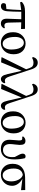

<svg xmlns="http://www.w3.org/2000/svg" viewBox="1706 -2560 869 4320"><g transform="rotate(90 2140.0 -399.5)"><path d="M481.4 -443.4 488.3 -157.2Q490.2 -105.5 506.3 -85Q522.5 -64.5 553.7 -64.5Q578.1 -64.5 608.4 -76.2L617.2 -55.7Q578.1 14.6 512.7 14.6Q400.4 14.6 400.4 -119.1Q400.4 -208 412.1 -444.3H244.1Q242.2 -235.4 232.4 -127Q220.7 13.7 117.2 13.7Q86.9 13.7 68.4 -1.5Q49.8 -16.6 49.8 -43.9Q49.8 -78.1 73.2 -95.7Q103.5 -103.5 183.6 -109.4Q196.3 -217.8 205.1 -442.4L29.3 -418L21.5 -457Q64.5 -496.1 113.3 -512.2Q162.1 -528.3 245.1 -528.3H628.9L632.8 -438.5Z M946.3 14.6Q840.8 14.6 772.5 -56.6Q704.1 -127.9 704.1 -260.7Q704.1 -389.6 779.3 -465.3Q854.5 -541 959 -541Q1065.4 -541 1132.8 -469.7Q1200.2 -398.4 1200.2 -271.5Q1200.2 -139.6 1125 -62.5Q1049.8 14.6 946.3 14.6ZM961.9 -25.4Q1025.4 -25.4 1059.6 -78.6Q1093.8 -131.8 1093.8 -216.8Q1093.8 -349.6 1052.2 -425.8Q1010.7 -502 944.3 -502Q881.8 -502 846.2 -447.3Q810.5 -392.6 810.5 -307.6Q810.5 -171.9 853.5 -98.6Q896.5 -25.4 961.9 -25.4Z M1841.8 -84 1852.5 -63.5Q1842.8 -27.3 1816.9 -6.3Q1791 14.6 1759.8 14.6Q1721.7 14.6 1693.4 -18.1Q1665 -50.8 1644.5 -143.6L1573.2 -453.1L1381.8 9.8L1273.4 2L1267.6 -7.8L1538.1 -553.7L1513.7 -624Q1493.2 -679.7 1466.3 -699.2Q1439.5 -718.8 1391.6 -718.8Q1333 -718.8 1277.3 -684.6L1263.7 -714.8Q1278.3 -762.7 1311 -788.6Q1343.8 -814.5 1389.6 -814.5Q1443.4 -814.5 1480 -779.8Q1516.6 -745.1 1541 -668.9L1698.2 -186.5Q1718.8 -123 1740.2 -99.1Q1761.7 -75.2 1793 -75.2Q1816.4 -75.2 1841.8 -84Z M2441.4 -84 2452.1 -63.5Q2442.4 -27.3 2416.5 -6.3Q2390.6 14.6 2359.4 14.6Q2321.3 14.6 2293 -18.1Q2264.6 -50.8 2244.1 -143.6L2172.9 -453.1L1981.4 9.8L1873 2L1867.2 -7.8L2137.7 -553.7L2113.3 -624Q2092.8 -679.7 2065.9 -699.2Q2039.1 -718.8 1991.2 -718.8Q1932.6 -718.8 1877 -684.6L1863.3 -714.8Q1877.9 -762.7 1910.6 -788.6Q1943.4 -814.5 1989.3 -814.5Q2043 -814.5 2079.6 -779.8Q2116.2 -745.1 2140.6 -668.9L2297.9 -186.5Q2318.4 -123 2339.8 -99.1Q2361.3 -75.2 2392.6 -75.2Q2416 -75.2 2441.4 -84Z M2726.6 14.6Q2621.1 14.6 2552.7 -56.6Q2484.4 -127.9 2484.4 -260.7Q2484.4 -389.6 2559.6 -465.3Q2634.8 -541 2739.3 -541Q2845.7 -541 2913.1 -469.7Q2980.5 -398.4 2980.5 -271.5Q2980.5 -139.6 2905.3 -62.5Q2830.1 14.6 2726.6 14.6ZM2742.2 -25.4Q2805.7 -25.4 2839.8 -78.6Q2874 -131.8 2874 -216.8Q2874 -349.6 2832.5 -425.8Q2791 -502 2724.6 -502Q2662.1 -502 2626.5 -447.3Q2590.8 -392.6 2590.8 -307.6Q2590.8 -171.9 2633.8 -98.6Q2676.8 -25.4 2742.2 -25.4Z M3057.6 -463.9 3049.8 -486.3Q3086.9 -538.1 3148.4 -538.1Q3199.2 -538.1 3219.7 -507.3Q3240.2 -476.6 3240.2 -408.2Q3240.2 -375 3230.5 -303.2Q3220.7 -231.4 3220.7 -185.5Q3220.7 -114.3 3256.8 -73.7Q3293 -33.2 3356.4 -33.2Q3426.8 -33.2 3470.7 -85.9Q3514.6 -138.7 3514.6 -236.3Q3514.6 -263.7 3511.7 -297.9Q3465.8 -379.9 3451.2 -415.5Q3436.5 -451.2 3436.5 -476.6Q3436.5 -506.8 3453.6 -523.9Q3470.7 -541 3498 -541Q3523.4 -541 3539.1 -525.4Q3566.4 -415 3566.4 -287.1Q3566.4 -132.8 3504.4 -59.1Q3442.4 14.6 3331.1 14.6Q3233.4 14.6 3178.7 -34.7Q3124 -84 3124 -181.6Q3124 -225.6 3131.8 -294.4Q3139.6 -363.3 3139.6 -391.6Q3139.6 -435.5 3130.4 -451.2Q3121.1 -466.8 3091.8 -466.8Q3071.3 -466.8 3057.6 -463.9Z M3920.9 -25.4Q3985.4 -25.4 4022.9 -75.7Q4060.5 -126 4060.5 -220.7Q4060.5 -307.6 4022.5 -382.8Q3984.4 -458 3916 -478.5Q3771.5 -459 3771.5 -272.5Q3771.5 -159.2 3815.4 -92.3Q3859.4 -25.4 3920.9 -25.4ZM4257.8 -438.5 3999 -469.7Q4069.3 -435.5 4114.7 -372.6Q4160.2 -309.6 4160.2 -239.3Q4160.2 -131.8 4088.9 -58.6Q4017.6 14.6 3910.2 14.6Q3801.8 14.6 3733.4 -57.1Q3665 -128.9 3665 -250Q3665 -382.8 3744.6 -455.6Q3824.2 -528.3 3967.8 -530.3L4254.9 -533.2Z"/></g></svg>

Font: Bpmf Zihi Serif SemiBold
Style: SemiBold
Weight: 600
Foundry: But Ko
Version: Version 1.320